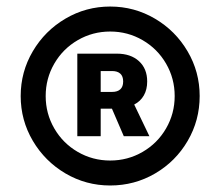

<svg xmlns="http://www.w3.org/2000/svg" viewBox="-20 -737 681 593"><path d="M218.8 -571.3H340.8Q383.8 -571.3 409.2 -548.1Q434.6 -524.9 434.6 -485.4Q434.6 -460.4 424.3 -442.4Q414.1 -424.3 394.5 -414.1L441.4 -316.4H362.3L325.7 -401.4H291V-316.4H218.8ZM43.9 -440.4Q43.9 -515.1 81.3 -578.6Q118.7 -642.1 182.1 -679.4Q245.6 -716.8 320.3 -716.8Q395 -716.8 458.5 -679.4Q522 -642.1 559.3 -578.6Q596.7 -515.1 596.7 -440.4Q596.7 -365.2 559.6 -301.8Q522.5 -238.3 459 -201.2Q395.5 -164.1 320.3 -164.1Q245.6 -164.1 182.1 -201.4Q118.7 -238.8 81.3 -302.2Q43.9 -365.7 43.9 -440.4ZM519.5 -440.4Q519.5 -494.6 492.9 -540.5Q466.3 -586.4 420.4 -613Q374.5 -639.6 320.3 -639.6Q266.1 -639.6 220.2 -613Q174.3 -586.4 147.7 -540.5Q121.1 -494.6 121.1 -440.4Q121.1 -386.2 147.7 -340.3Q174.3 -294.4 220.2 -267.8Q266.1 -241.2 320.3 -241.2Q374.5 -241.2 420.4 -267.8Q466.3 -294.4 492.9 -340.3Q519.5 -386.2 519.5 -440.4ZM326.2 -453.1Q342.8 -453.1 351.6 -461.2Q360.4 -469.2 360.4 -485.4Q360.4 -501.5 351.6 -509.5Q342.8 -517.6 326.2 -517.6H291V-453.1Z"/></svg>

Font: Pretendard JP Black
Style: Regular
Weight: 900
Designer: Base glyphs from Inter by Rasmus Andersson; Hangeul glyphs from Noto Sans CJK(Source Han Sans) by Jang Soo-young and Kan
Foundry: Kil Hyung-jin
Version: Version 1.309